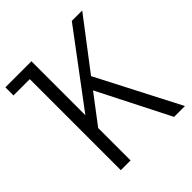

<svg xmlns="http://www.w3.org/2000/svg" viewBox="-256 -876 1013 1013"><g transform="rotate(-45 250.0 -370.0)"><path d="M138.7 -739.7V-337.4L439.9 -739.7H517.6L305.7 -461.9L544.4 0H463.4L259.8 -401.4L138.7 -241.7V0H65.9V-679.2H-55.7V-739.7Z"/></g></svg>

Font: News Cycle
Style: Regular
Weight: 500
Version: Version 0.5.2